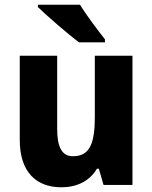

<svg xmlns="http://www.w3.org/2000/svg" viewBox="-20 -786 648 816"><path d="M320 -766H141V-756C178 -720 271 -639 316 -606H426V-619C398 -654 346 -723 320 -766ZM543 -549H383V-290C383 -183 365 -122 290 -122C243 -122 223 -161 223 -238V-549H64V-191C64 -56 133 10 241 10C305 10 360 -15 392 -69H400L420 0H543Z"/></svg>

Font: Noto Sans Thai SemCond ExtBd
Style: Regular
Weight: 800
Width: 4
Designer: Monotype Design Team
Foundry: Monotype Imaging Inc.
Version: Version 2.002